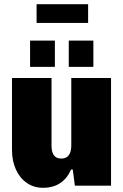

<svg xmlns="http://www.w3.org/2000/svg" viewBox="-20 -883 587 913"><path d="M508 0H336L326 -77H318Q300 -35 266.5 -12.5Q233 10 184 10Q142 10 108.5 -12.5Q75 -35 56 -76Q37 -117 37 -170V-512H225V-190Q225 -129 271 -129Q319 -129 319 -192V-512H508ZM123 -690H241V-565H123ZM307 -690H424V-565H307ZM154 -863H399V-774H154Z"/></svg>

Font: Decalotype Black
Style: Regular
Weight: 900
Designer: Alfredo Marco Pradil
Foundry: Alfredo Marco Pradil
Version: Version 1.0